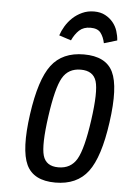

<svg xmlns="http://www.w3.org/2000/svg" viewBox="-53 -776 543 825"><g transform="rotate(5 218.0 -363.5)"><path d="M83.4 -272.9Q61.9 -119.3 92.2 -54.6Q122.6 10 216.9 10Q310.1 10 357.9 -53.4Q405.7 -116.7 426.7 -268.3Q448.3 -421.9 417.6 -485.6Q387 -549.3 292 -549.3Q199.4 -549.3 152.1 -486.9Q104.7 -424.4 83.4 -272.9ZM162.6 -271Q180.1 -395.4 205.4 -439.1Q230.6 -482.9 284.1 -482.9Q338.1 -482.9 351.6 -439.1Q365.1 -395.4 347.6 -271Q330 -145.9 304.1 -101.1Q278.3 -56.4 224.3 -56.4Q170.7 -56.4 157.9 -101.1Q145 -145.9 162.6 -271ZM319.9 -736.9Q291.6 -736.9 268.3 -726.1Q245 -715.4 227.5 -698.9Q210 -682.4 197.6 -661.9Q185.3 -641.3 178.9 -621.6L231 -604.7Q243.3 -631.7 261.6 -648.9Q280 -666 310.1 -666Q341 -666 354.1 -648.9Q367.3 -631.7 372.9 -604.7L429.1 -621.6Q428 -641.3 421.4 -661.9Q414.9 -682.4 401.3 -698.9Q387.7 -715.4 367.6 -726.1Q347.4 -736.9 319.9 -736.9Z"/></g></svg>

Font: Secuela ExtLt
Style: Italic
Weight: 200
Italic angle: -8°
Designer: Fernando Haro
Foundry: deFharo
Version: Version 1.704